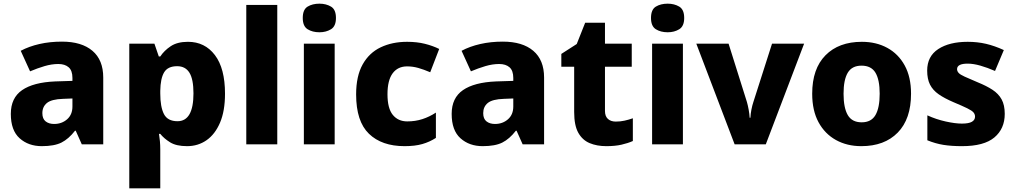

<svg xmlns="http://www.w3.org/2000/svg" viewBox="-20 -787 5538 1047"><path d="M318 -560Q425 -560 484 -510Q543 -460 543 -364V0H426L393 -74H389Q354 -29 315 -9.5Q276 10 208 10Q135 10 87 -33Q39 -76 39 -166Q39 -253 100.5 -295.5Q162 -338 281 -343L375 -346V-362Q375 -402 354.5 -420Q334 -438 298 -438Q262 -438 223 -426.5Q184 -415 144 -398L93 -510Q138 -534 195 -547Q252 -560 318 -560ZM324 -248Q261 -246 236 -225.5Q211 -205 211 -170Q211 -139 229 -125Q247 -111 275 -111Q317 -111 346 -136.5Q375 -162 375 -206V-250Z M1005 -559Q1097 -559 1152 -486.5Q1207 -414 1207 -276Q1207 -182 1180 -118.5Q1153 -55 1106.5 -22.5Q1060 10 1000 10Q941 10 907.5 -11Q874 -32 854 -57H847Q850 -38 852 -17Q854 4 854 28V240H685V-549H822L846 -479H854Q875 -511 911 -535Q947 -559 1005 -559ZM946 -426Q895 -426 875 -392.5Q855 -359 854 -292V-277Q854 -204 874 -165Q894 -126 948 -126Q1035 -126 1035 -278Q1035 -355 1013 -390.5Q991 -426 946 -426Z M1492 0H1323V-760H1492Z M1722 -767Q1758 -767 1785 -751Q1812 -735 1812 -689Q1812 -644 1785 -627.5Q1758 -611 1722 -611Q1684 -611 1657.5 -627.5Q1631 -644 1631 -689Q1631 -735 1657.5 -751Q1684 -767 1722 -767ZM1805 -549V0H1637V-549Z M2186 10Q2062 10 1992 -57.5Q1922 -125 1922 -272Q1922 -372 1957.5 -435.5Q1993 -499 2056 -529Q2119 -559 2200 -559Q2254 -559 2297.5 -548Q2341 -537 2375 -520L2326 -393Q2291 -408 2261 -416.5Q2231 -425 2200 -425Q2149 -425 2121 -387Q2093 -349 2093 -273Q2093 -196 2122 -160.5Q2151 -125 2201 -125Q2245 -125 2283.5 -137.5Q2322 -150 2357 -173V-35Q2323 -13 2283 -1.5Q2243 10 2186 10Z M2722 -560Q2829 -560 2888 -510Q2947 -460 2947 -364V0H2830L2797 -74H2793Q2758 -29 2719 -9.5Q2680 10 2612 10Q2539 10 2491 -33Q2443 -76 2443 -166Q2443 -253 2504.5 -295.5Q2566 -338 2685 -343L2779 -346V-362Q2779 -402 2758.5 -420Q2738 -438 2702 -438Q2666 -438 2627 -426.5Q2588 -415 2548 -398L2497 -510Q2542 -534 2599 -547Q2656 -560 2722 -560ZM2728 -248Q2665 -246 2640 -225.5Q2615 -205 2615 -170Q2615 -139 2633 -125Q2651 -111 2679 -111Q2721 -111 2750 -136.5Q2779 -162 2779 -206V-250Z M3338 -124Q3363 -124 3385.5 -129Q3408 -134 3431 -142V-18Q3404 -6 3369 2Q3334 10 3286 10Q3235 10 3195.5 -6.5Q3156 -23 3133.5 -63Q3111 -103 3111 -176V-423H3041V-493L3125 -547L3171 -663H3279V-549H3425V-423H3279V-182Q3279 -153 3295 -138.5Q3311 -124 3338 -124Z M3621 -767Q3657 -767 3684 -751Q3711 -735 3711 -689Q3711 -644 3684 -627.5Q3657 -611 3621 -611Q3583 -611 3556.5 -627.5Q3530 -644 3530 -689Q3530 -735 3556.5 -751Q3583 -767 3621 -767ZM3704 -549V0H3536V-549Z M3986 0 3777 -549H3953L4053 -231Q4058 -214 4062.5 -189.5Q4067 -165 4068 -145H4072Q4073 -166 4077.5 -189Q4082 -212 4088 -230L4190 -549H4365L4156 0Z M4948 -276Q4948 -138 4875.5 -64Q4803 10 4677 10Q4599 10 4538.5 -23.5Q4478 -57 4443.5 -120.5Q4409 -184 4409 -276Q4409 -412 4481.5 -485.5Q4554 -559 4680 -559Q4758 -559 4818.5 -526Q4879 -493 4913.5 -430Q4948 -367 4948 -276ZM4580 -276Q4580 -199 4603 -159.5Q4626 -120 4679 -120Q4731 -120 4754 -159.5Q4777 -199 4777 -276Q4777 -352 4754 -390.5Q4731 -429 4678 -429Q4626 -429 4603 -390.5Q4580 -352 4580 -276Z M5459 -166Q5459 -85 5402.5 -37.5Q5346 10 5226 10Q5168 10 5124.5 3Q5081 -4 5037 -22V-158Q5085 -136 5137 -124.5Q5189 -113 5225 -113Q5263 -113 5280 -123Q5297 -133 5297 -151Q5297 -164 5288.5 -174Q5280 -184 5254.5 -196.5Q5229 -209 5179 -230Q5130 -251 5098.5 -273Q5067 -295 5051.5 -325.5Q5036 -356 5036 -402Q5036 -480 5096.5 -519.5Q5157 -559 5257 -559Q5310 -559 5357 -548Q5404 -537 5454 -514L5406 -400Q5365 -418 5326.5 -429Q5288 -440 5257 -440Q5199 -440 5199 -410Q5199 -399 5207.5 -389.5Q5216 -380 5240.5 -369Q5265 -358 5312 -338Q5359 -319 5392 -297.5Q5425 -276 5442 -245Q5459 -214 5459 -166Z"/></svg>

Font: Noto Sans Sinhala UI ExtraBold
Style: Regular
Weight: 800
Designer: Jelle Bosma - Monotype Design Team
Foundry: Monotype Imaging Inc.
Version: Version 2.006; ttfautohint (v1.8.4.7-5d5b)